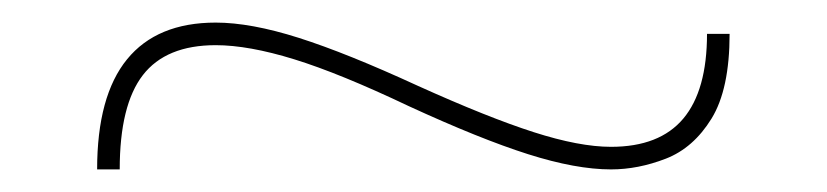

<svg xmlns="http://www.w3.org/2000/svg" viewBox="-20 -385 732 170"><path d="M66 -235Q66 -300 92.5 -332.5Q119 -365 171 -365Q202 -365 244.5 -351.5Q287 -338 350 -309Q412 -281 452.5 -268Q493 -255 521 -255Q564 -255 585 -280Q606 -305 606 -355H626Q626 -306 610 -280Q594 -254 569.5 -244.5Q545 -235 521 -235Q490 -235 447.5 -248.5Q405 -262 342 -291Q281 -320 240.5 -332.5Q200 -345 171 -345Q127 -345 106.5 -318.5Q86 -292 86 -235Z"/></svg>

Font: M PLUS 1 Thin
Style: Regular
Weight: 100
Designer: Coji Morishita
Foundry: UNDERFOREST DESIGN
Version: Version 1.001